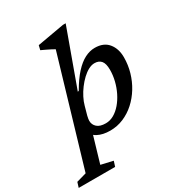

<svg xmlns="http://www.w3.org/2000/svg" viewBox="-341 -874 1148 1242"><g transform="rotate(-30 233.0 -253.0)"><path d="M161 -147.5Q158 -135.5 156.8 -127Q155.5 -118.5 155.5 -112Q155.5 -83 176.8 -63.8Q198 -44.5 241.5 -44.5Q273 -44.5 302 -61Q331 -77.5 355.8 -106.5Q380.5 -135.5 398.8 -172.5Q417 -209.5 427 -250.2Q437 -291 437 -331.5Q437 -378 420 -398.2Q403 -418.5 370.5 -418.5Q348.5 -418.5 325 -406Q301.5 -393.5 278.5 -371.8Q255.5 -350 235.5 -323.2Q215.5 -296.5 200.8 -267.5Q186 -238.5 179 -212ZM185.5 -312 194 -314.5Q233 -382 271 -423.5Q309 -465 346.5 -484.2Q384 -503.5 421.5 -503.5Q487.5 -503.5 521.5 -462.2Q555.5 -421 555.5 -356Q555.5 -300 540 -246.2Q524.5 -192.5 496 -146Q467.5 -99.5 428.5 -64.2Q389.5 -29 342.2 -9Q295 11 242.5 11Q188 11 150 -9Q112 -29 103.5 -67.5H145L75 170L164 190.5L151.5 229.5H-120.5L-108.5 191L-34.5 170L199.5 -621.5Q190.5 -627 174.8 -635Q159 -643 141.5 -651.5Q124 -660 109.5 -666.5L117.5 -699.5L318.5 -735H339Z"/></g></svg>

Font: Newsreader 9pt Medium
Style: Italic
Weight: 500
Italic angle: -17°
Designer: Hugues Gentile
Foundry: Production Type
Version: Version 1.003